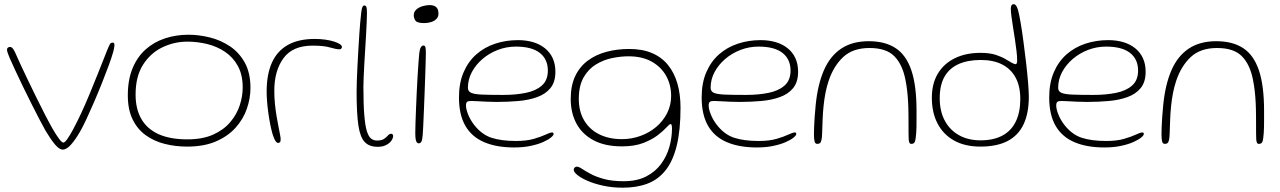

<svg xmlns="http://www.w3.org/2000/svg" viewBox="-20 -656 5934 890"><path d="M271 37.5Q255 37.5 235 13.8Q215 -10 191.5 -49.5Q182 -66 165 -98.5Q148 -131 127.8 -171.2Q107.5 -211.5 87.2 -253.2Q67 -295 50.5 -330.5Q34 -366 24.5 -388Q19 -401.5 15.8 -410.5Q12.5 -419.5 12.5 -425.5Q12.5 -430.5 14.8 -433.2Q17 -436 20.2 -437.2Q23.5 -438.5 26.5 -438.5Q34 -438.5 41 -429Q48 -419.5 57 -397.5Q61 -388 74.2 -359.2Q87.5 -330.5 106.5 -290.8Q125.5 -251 146.8 -207.8Q168 -164.5 188.5 -124.8Q209 -85 225 -57Q241 -29.5 254 -12.2Q267 5 273.5 5Q280.5 5 292.2 -11.8Q304 -28.5 318 -54.5Q356 -125 395 -219.5Q434 -314 474.5 -417.5Q484.5 -442.5 489 -450.5Q493.5 -458.5 502.5 -458.5Q507 -458.5 508.8 -455.5Q510.5 -452.5 510.5 -447Q510.5 -441.5 509 -433.8Q507.5 -426 505 -416Q498.5 -392.5 484.8 -354.8Q471 -317 453.2 -272.5Q435.5 -228 416.5 -184Q397.5 -140 380.2 -103Q363 -66 350 -44Q329.5 -8.5 309 14.5Q288.5 37.5 271 37.5Z M847.5 23.5Q793 23.5 743.5 11Q694 -1.5 655.5 -29.2Q617 -57 594.8 -102.5Q572.5 -148 572.5 -214Q572.5 -286.5 594.5 -339.5Q616.5 -392.5 655.2 -427Q694 -461.5 745 -478.2Q796 -495 853.5 -495Q902 -495 952.5 -482.5Q1003 -470 1045.8 -441.5Q1088.5 -413 1114.8 -365.5Q1141 -318 1141 -248.5Q1141 -200 1124.2 -151.8Q1107.5 -103.5 1072 -64Q1036.5 -24.5 981 -0.5Q925.5 23.5 847.5 23.5ZM848.5 -10Q919 -10 968 -32Q1017 -54 1047.2 -89.8Q1077.5 -125.5 1091.2 -167.5Q1105 -209.5 1105 -250Q1105 -309 1082.8 -349.8Q1060.5 -390.5 1023.5 -415.5Q986.5 -440.5 941 -451.8Q895.5 -463 848.5 -463Q787.5 -463 732.5 -436.5Q677.5 -410 643 -355.8Q608.5 -301.5 608.5 -217.5Q608.5 -151 635.2 -104.5Q662 -58 715.2 -34Q768.5 -10 848.5 -10Z M1269 6.5Q1264.5 6.5 1260.2 1.8Q1256 -3 1252 -11.5Q1248 -20 1244.5 -31Q1238.5 -50.5 1233.2 -76.8Q1228 -103 1224 -131.2Q1220 -159.5 1218 -185.8Q1216 -212 1216 -231.5Q1216 -311.5 1240.5 -365.8Q1265 -420 1314.5 -447.8Q1364 -475.5 1439 -475.5Q1465.5 -475.5 1488.2 -472.2Q1511 -469 1528.2 -463.5Q1545.5 -458 1555.2 -451.5Q1565 -445 1565 -438Q1565 -435.5 1563.5 -433Q1562 -430.5 1559.5 -429Q1557 -427.5 1554 -427.5Q1538 -427.5 1509.5 -436Q1481 -444.5 1429 -444.5Q1336.5 -444.5 1294 -386.2Q1251.5 -328 1251.5 -235.5Q1251.5 -203.5 1254.5 -173.8Q1257.5 -144 1262 -117.5Q1266.5 -91 1270.8 -69.5Q1275 -48 1278 -32.8Q1281 -17.5 1281 -10.5Q1281 1 1277 3.8Q1273 6.5 1269 6.5Z M1730.5 24.5Q1692 24.5 1670.8 2.5Q1649.5 -19.5 1641.2 -75Q1633 -130.5 1633 -230.5Q1633 -249.5 1634 -281Q1635 -312.5 1637 -350.2Q1639 -388 1641.2 -425.8Q1643.5 -463.5 1645.5 -496Q1647.5 -528.5 1649.5 -549Q1652.5 -580.5 1654.5 -598.2Q1656.5 -616 1659.8 -623.2Q1663 -630.5 1668 -630.5Q1675.5 -630.5 1678.2 -623.8Q1681 -617 1681 -595.5Q1681 -579 1679.8 -552.2Q1678.5 -525.5 1676.8 -493.2Q1675 -461 1672.8 -426.8Q1670.5 -392.5 1668.8 -359.8Q1667 -327 1665.8 -299.5Q1664.5 -272 1664.5 -253.5Q1664.5 -170.5 1668.8 -120.8Q1673 -71 1681.2 -46Q1689.5 -21 1701.2 -12.8Q1713 -4.5 1727.5 -4.5Q1749 -4.5 1760.2 -12.2Q1771.5 -20 1778.2 -28Q1785 -36 1793 -36Q1797.5 -36 1800 -33Q1802.5 -30 1802.5 -25.5Q1802.5 -19.5 1798.5 -11Q1794.5 -2.5 1786 5.5Q1777.5 13.5 1763.8 19Q1750 24.5 1730.5 24.5Z M1920.5 8.5Q1916.5 8.5 1912.8 4.8Q1909 1 1907 -9.5Q1905 -20 1905 -39.5Q1905 -57.5 1906 -87.5Q1907 -117.5 1908.5 -154.2Q1910 -191 1911.8 -229.8Q1913.5 -268.5 1915.8 -304.2Q1918 -340 1920 -367.8Q1922 -395.5 1923.5 -410Q1926 -429.5 1931 -437.2Q1936 -445 1942.5 -445Q1949.5 -445 1951.8 -437.8Q1954 -430.5 1954 -412Q1954 -400 1953.2 -370.5Q1952.5 -341 1951 -301.8Q1949.5 -262.5 1948 -220.2Q1946.5 -178 1944.8 -139Q1943 -100 1941.8 -71.2Q1940.5 -42.5 1939.5 -31Q1937.5 -6 1933 1.2Q1928.5 8.5 1920.5 8.5ZM1946 -549Q1914 -549 1906 -560.2Q1898 -571.5 1898 -585Q1898 -601.5 1910 -612Q1922 -622.5 1939.2 -627.5Q1956.5 -632.5 1972 -632.5Q1984 -632.5 1993.2 -628.5Q2002.5 -624.5 2007.5 -615.8Q2012.5 -607 2012.5 -593Q2012.5 -578.5 2003.5 -568.8Q1994.5 -559 1979.2 -554Q1964 -549 1946 -549Z M2363.5 27.5Q2282 27.5 2224.8 3.2Q2167.5 -21 2137.5 -72.2Q2107.5 -123.5 2107.5 -204.5Q2107.5 -271.5 2129 -321.2Q2150.5 -371 2188 -404Q2225.5 -437 2275.2 -453.5Q2325 -470 2381 -470Q2419.5 -470 2451.2 -460.5Q2483 -451 2506.2 -432.2Q2529.5 -413.5 2542 -386.2Q2554.5 -359 2554.5 -323.5Q2554.5 -276 2531.8 -248Q2509 -220 2470.2 -206Q2431.5 -192 2383 -187.8Q2334.5 -183.5 2283 -183.5Q2264 -183.5 2239.2 -184.5Q2214.5 -185.5 2193.5 -186.8Q2172.5 -188 2164.5 -188Q2150 -188 2145 -183.5Q2140 -179 2140 -167Q2140 -150.5 2149.8 -125.8Q2159.5 -101 2177.5 -77.5Q2212.5 -32.5 2258 -17.5Q2303.5 -2.5 2372 -2.5Q2421 -2.5 2455 -12.5Q2489 -22.5 2509.5 -32.2Q2530 -42 2539 -42Q2543 -42 2544.5 -40.2Q2546 -38.5 2546 -34.5Q2546 -28.5 2533.5 -18.2Q2521 -8 2497.5 2.5Q2474 13 2440.2 20.2Q2406.5 27.5 2363.5 27.5ZM2312.5 -216Q2370.5 -216 2417.2 -225.5Q2464 -235 2491.8 -259.5Q2519.5 -284 2519.5 -329Q2519.5 -381.5 2482.2 -410.8Q2445 -440 2371 -440Q2328 -440 2288 -424.8Q2248 -409.5 2216.8 -382.8Q2185.5 -356 2167.2 -321.8Q2149 -287.5 2149 -249Q2149 -232.5 2164 -225.8Q2179 -219 2214.8 -217.5Q2250.5 -216 2312.5 -216Z M2867 214Q2818.5 214 2777 205Q2735.5 196 2704.8 182.8Q2674 169.5 2656.8 155.5Q2639.5 141.5 2639.5 131.5Q2639.5 127 2641.5 123.8Q2643.5 120.5 2646.8 118.5Q2650 116.5 2654 116.5Q2663 116.5 2678.2 126.8Q2693.5 137 2718 150.2Q2742.5 163.5 2780 173.8Q2817.5 184 2871 184Q2932.5 184 2975.2 162Q3018 140 3044.5 103.8Q3071 67.5 3083 24.5Q3095 -18.5 3095 -61Q3095 -67.5 3094.2 -71.8Q3093.5 -76 3092.2 -78.5Q3091 -81 3088.5 -81Q3083.5 -81 3069.2 -65.2Q3055 -49.5 3028.8 -29.2Q3002.5 -9 2961.8 6.8Q2921 22.5 2863 22.5Q2784.5 22.5 2731.8 -5.5Q2679 -33.5 2652.2 -83Q2625.5 -132.5 2625.5 -197.5Q2625.5 -259.5 2646.5 -303.5Q2667.5 -347.5 2705 -375.2Q2742.5 -403 2791.8 -416Q2841 -429 2897 -429Q2957.5 -429 3002.2 -410Q3047 -391 3076.2 -355Q3105.5 -319 3120 -269Q3134.5 -219 3134.5 -156.5Q3134.5 -52.5 3117 18.8Q3099.5 90 3065.5 133Q3031.5 176 2981.8 195Q2932 214 2867 214ZM2863 -11Q2907.5 -11 2948.5 -25.8Q2989.5 -40.5 3021.5 -67.5Q3053.5 -94.5 3072.2 -131.2Q3091 -168 3091 -211.5Q3091 -262.5 3068 -304Q3045 -345.5 3001 -370.2Q2957 -395 2893.5 -395Q2857.5 -395 2817.2 -386.8Q2777 -378.5 2742 -357Q2707 -335.5 2685 -296.8Q2663 -258 2663 -197Q2663 -139.5 2687.8 -97.8Q2712.5 -56 2757.5 -33.5Q2802.5 -11 2863 -11Z M3488.5 27.5Q3407 27.5 3349.8 3.2Q3292.5 -21 3262.5 -72.2Q3232.5 -123.5 3232.5 -204.5Q3232.5 -271.5 3254 -321.2Q3275.5 -371 3313 -404Q3350.5 -437 3400.2 -453.5Q3450 -470 3506 -470Q3544.5 -470 3576.2 -460.5Q3608 -451 3631.2 -432.2Q3654.5 -413.5 3667 -386.2Q3679.5 -359 3679.5 -323.5Q3679.5 -276 3656.8 -248Q3634 -220 3595.2 -206Q3556.5 -192 3508 -187.8Q3459.5 -183.5 3408 -183.5Q3389 -183.5 3364.2 -184.5Q3339.5 -185.5 3318.5 -186.8Q3297.5 -188 3289.5 -188Q3275 -188 3270 -183.5Q3265 -179 3265 -167Q3265 -150.5 3274.8 -125.8Q3284.5 -101 3302.5 -77.5Q3337.5 -32.5 3383 -17.5Q3428.5 -2.5 3497 -2.5Q3546 -2.5 3580 -12.5Q3614 -22.5 3634.5 -32.2Q3655 -42 3664 -42Q3668 -42 3669.5 -40.2Q3671 -38.5 3671 -34.5Q3671 -28.5 3658.5 -18.2Q3646 -8 3622.5 2.5Q3599 13 3565.2 20.2Q3531.5 27.5 3488.5 27.5ZM3437.5 -216Q3495.5 -216 3542.2 -225.5Q3589 -235 3616.8 -259.5Q3644.5 -284 3644.5 -329Q3644.5 -381.5 3607.2 -410.8Q3570 -440 3496 -440Q3453 -440 3413 -424.8Q3373 -409.5 3341.8 -382.8Q3310.5 -356 3292.2 -321.8Q3274 -287.5 3274 -249Q3274 -232.5 3289 -225.8Q3304 -219 3339.8 -217.5Q3375.5 -216 3437.5 -216Z M3768.5 11Q3759 11 3756 0.2Q3753 -10.5 3753 -34.5Q3753 -49 3753.8 -68.2Q3754.5 -87.5 3756.2 -112.8Q3758 -138 3761 -169Q3770.5 -264.5 3799.2 -330.5Q3828 -396.5 3879.5 -430.8Q3931 -465 4007 -465Q4082.5 -465 4131.5 -433Q4180.5 -401 4204.5 -330.2Q4228.5 -259.5 4228.5 -142.5Q4228.5 -119.5 4228.5 -100.5Q4228.5 -81.5 4228.2 -66.5Q4228 -51.5 4227 -40Q4225 -10 4221 0.5Q4217 11 4204.5 11Q4198.5 11 4195.8 6Q4193 1 4192.2 -9.8Q4191.5 -20.5 4191.5 -37.5Q4191.5 -84 4191.2 -119Q4191 -154 4189.5 -181.8Q4188 -209.5 4185.2 -234.5Q4182.5 -259.5 4177 -286.5Q4163.5 -356.5 4126 -395Q4088.5 -433.5 4010.5 -433.5Q3933.5 -433.5 3888.8 -391.8Q3844 -350 3821 -281Q3811.5 -252.5 3806 -223.2Q3800.5 -194 3797.5 -164.2Q3794.5 -134.5 3793.2 -103.5Q3792 -72.5 3791 -40.5Q3790.5 -19 3788 -7.8Q3785.5 3.5 3781 7.2Q3776.5 11 3768.5 11Z M4524.5 23.5Q4453.5 23.5 4403.2 -4.2Q4353 -32 4326.2 -83Q4299.5 -134 4299.5 -203Q4299.5 -268.5 4327.5 -315Q4355.5 -361.5 4406.2 -386.2Q4457 -411 4524.5 -411Q4567.5 -411 4595.8 -401.8Q4624 -392.5 4642.5 -381Q4657.5 -372 4669.8 -365.2Q4682 -358.5 4687.5 -358.5Q4695 -358.5 4695 -376Q4695 -393.5 4692 -418.8Q4689 -444 4684.8 -472.5Q4680.5 -501 4676 -528.8Q4671.5 -556.5 4668.5 -579.5Q4665.5 -602.5 4665.5 -615.5Q4665.5 -636.5 4679 -636.5Q4685.5 -636.5 4690.5 -629.2Q4695.5 -622 4699 -609.5Q4704.5 -589.5 4711.2 -549.8Q4718 -510 4724.5 -460.5Q4731 -411 4736.8 -361.2Q4742.5 -311.5 4745.8 -270.5Q4749 -229.5 4749 -207.5Q4749 -131.5 4724.8 -80Q4700.5 -28.5 4651 -2.5Q4601.5 23.5 4524.5 23.5ZM4525.5 -5.5Q4586 -5.5 4627 -27.8Q4668 -50 4688.8 -93Q4709.5 -136 4709.5 -197Q4709.5 -256.5 4687.5 -296.8Q4665.5 -337 4624.8 -357.5Q4584 -378 4526.5 -378Q4466 -378 4423.2 -358.8Q4380.5 -339.5 4358.2 -300.5Q4336 -261.5 4336 -201Q4336 -141 4359.2 -97.2Q4382.5 -53.5 4425 -29.5Q4467.5 -5.5 4525.5 -5.5Z M5099.5 27.5Q5018 27.5 4960.8 3.2Q4903.5 -21 4873.5 -72.2Q4843.5 -123.5 4843.5 -204.5Q4843.5 -271.5 4865 -321.2Q4886.5 -371 4924 -404Q4961.5 -437 5011.2 -453.5Q5061 -470 5117 -470Q5155.5 -470 5187.2 -460.5Q5219 -451 5242.2 -432.2Q5265.5 -413.5 5278 -386.2Q5290.5 -359 5290.5 -323.5Q5290.5 -276 5267.8 -248Q5245 -220 5206.2 -206Q5167.5 -192 5119 -187.8Q5070.5 -183.5 5019 -183.5Q5000 -183.5 4975.2 -184.5Q4950.5 -185.5 4929.5 -186.8Q4908.5 -188 4900.5 -188Q4886 -188 4881 -183.5Q4876 -179 4876 -167Q4876 -150.5 4885.8 -125.8Q4895.5 -101 4913.5 -77.5Q4948.5 -32.5 4994 -17.5Q5039.5 -2.5 5108 -2.5Q5157 -2.5 5191 -12.5Q5225 -22.5 5245.5 -32.2Q5266 -42 5275 -42Q5279 -42 5280.5 -40.2Q5282 -38.5 5282 -34.5Q5282 -28.5 5269.5 -18.2Q5257 -8 5233.5 2.5Q5210 13 5176.2 20.2Q5142.5 27.5 5099.5 27.5ZM5048.5 -216Q5106.5 -216 5153.2 -225.5Q5200 -235 5227.8 -259.5Q5255.5 -284 5255.5 -329Q5255.5 -381.5 5218.2 -410.8Q5181 -440 5107 -440Q5064 -440 5024 -424.8Q4984 -409.5 4952.8 -382.8Q4921.5 -356 4903.2 -321.8Q4885 -287.5 4885 -249Q4885 -232.5 4900 -225.8Q4915 -219 4950.8 -217.5Q4986.5 -216 5048.5 -216Z M5379.5 11Q5370 11 5367 0.2Q5364 -10.5 5364 -34.5Q5364 -49 5364.8 -68.2Q5365.5 -87.5 5367.2 -112.8Q5369 -138 5372 -169Q5381.5 -264.5 5410.2 -330.5Q5439 -396.5 5490.5 -430.8Q5542 -465 5618 -465Q5693.5 -465 5742.5 -433Q5791.5 -401 5815.5 -330.2Q5839.5 -259.5 5839.5 -142.5Q5839.5 -119.5 5839.5 -100.5Q5839.5 -81.5 5839.2 -66.5Q5839 -51.5 5838 -40Q5836 -10 5832 0.5Q5828 11 5815.5 11Q5809.5 11 5806.8 6Q5804 1 5803.2 -9.8Q5802.5 -20.5 5802.5 -37.5Q5802.5 -84 5802.2 -119Q5802 -154 5800.5 -181.8Q5799 -209.5 5796.2 -234.5Q5793.5 -259.5 5788 -286.5Q5774.5 -356.5 5737 -395Q5699.5 -433.5 5621.5 -433.5Q5544.5 -433.5 5499.8 -391.8Q5455 -350 5432 -281Q5422.5 -252.5 5417 -223.2Q5411.5 -194 5408.5 -164.2Q5405.5 -134.5 5404.2 -103.5Q5403 -72.5 5402 -40.5Q5401.5 -19 5399 -7.8Q5396.5 3.5 5392 7.2Q5387.5 11 5379.5 11Z"/></svg>

Font: Gluten Thin
Style: Regular
Weight: 100
Designer: Tyler Finck
Foundry: Etcetera Type Company
Version: Version 1.300